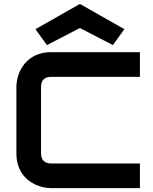

<svg xmlns="http://www.w3.org/2000/svg" viewBox="-20 -969 787 989"><path d="M700.7 0H242.7Q225.1 0 204.8 -4.2Q184.6 -8.3 164.8 -17.1Q145 -25.9 127 -39.8Q108.9 -53.7 95 -73.5Q81.1 -93.3 72.8 -119.4Q64.5 -145.5 64.5 -178.2V-522Q64.5 -539.6 68.6 -559.8Q72.8 -580.1 81.5 -599.9Q90.3 -619.6 104.5 -637.7Q118.7 -655.8 138.4 -669.7Q158.2 -683.6 184.1 -691.9Q210 -700.2 242.7 -700.2H700.7V-573.2H242.7Q217.8 -573.2 204.6 -560.1Q191.4 -546.9 191.4 -521V-178.2Q191.4 -153.8 204.8 -140.4Q218.3 -127 242.7 -127H700.7ZM561.5 -736.8 391.6 -824.7 221.7 -736.8 162.6 -818.8 391.6 -948.7 620.6 -818.8Z"/></svg>

Font: Audiowide
Style: Regular
Weight: 400
Designer: Astigmatic (AOETI)
Foundry: Astigmatic (AOETI)
Version: Version 1.002